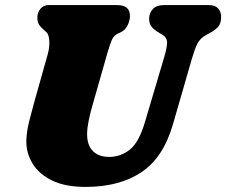

<svg xmlns="http://www.w3.org/2000/svg" viewBox="-20 -720 890 755"><path d="M550 -240 626.5 -498Q636 -530 637 -551.2Q638 -572.5 616 -585L607.5 -590Q583 -604.5 574.5 -616.8Q566 -629 566.5 -648.5Q567 -669.5 581.5 -684.8Q596 -700 624.5 -700H801Q826 -700 837.8 -686.8Q849.5 -673.5 849.5 -653Q849.5 -627 836.8 -613.5Q824 -600 802 -588.5L792.5 -583.5Q766.5 -569.5 756 -548.2Q745.5 -527 734.5 -489L660 -231Q622 -99.5 535.2 -42.2Q448.5 15 316.5 15Q236.5 15 184.8 -10.2Q133 -35.5 108 -76.8Q83 -118 83.5 -166Q84.5 -203.5 95.8 -247.2Q107 -291 116 -323L167.5 -506Q175.5 -534.5 173.8 -559.8Q172 -585 163 -593L156 -599Q139.5 -613.5 133 -624Q126.5 -634.5 127 -653Q127.5 -672 139.5 -686Q151.5 -700 171.5 -700H440.5Q492 -700 491 -656Q490.5 -637.5 481 -619Q471.5 -600.5 453.5 -592.5L444.5 -588.5Q427 -580.5 419.2 -561.8Q411.5 -543 402 -510.5L348.5 -323Q334.5 -275 328.8 -246.2Q323 -217.5 322.5 -195Q322 -149.5 345 -126.2Q368 -103 409 -103Q455 -103 490.8 -131.8Q526.5 -160.5 550 -240Z"/></svg>

Font: Fraunces 9pt S100 Black
Style: Italic
Weight: 900
Italic angle: -16°
Version: Version 1.000; ttfautohint (v1.8.3)